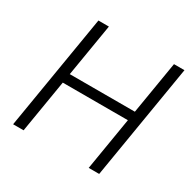

<svg xmlns="http://www.w3.org/2000/svg" viewBox="-160 -890 1058 1054"><g transform="rotate(30 369.5 -363.5)"><path d="M51.1 0 171.9 -727.3H238.3L182.9 -393.8H595.5L650.9 -727.3H717.3L596.6 0H530.2L585.6 -334.2H172.9L117.5 0Z"/></g></svg>

Font: Inter Light  BETA
Style: Italic
Weight: 300
Italic angle: 9.39999°
Designer: Rasmus Andersson
Foundry: rsms
Version: Version 3.011;git-f93a4a705